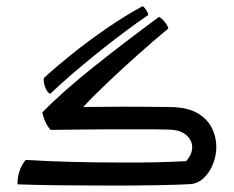

<svg xmlns="http://www.w3.org/2000/svg" viewBox="-20 -591 753 618"><path d="M337.9 6.3Q253.9 6.3 172.6 5.4Q91.3 4.4 36.6 2.4Q35.6 -15.6 41.5 -36.4Q47.4 -57.1 62.5 -76.2Q125 -72.3 204.6 -70.1Q284.2 -67.9 363.8 -67.9Q423.8 -67.4 479.5 -68.6Q535.2 -69.8 579.1 -72.3Q599.1 -94.7 598.6 -118.2Q598.1 -139.6 580.3 -155.5Q562.5 -171.4 532.7 -173.3Q521.5 -174.3 482.7 -174.6Q443.8 -174.8 395 -174.8Q353 -174.8 306.9 -174.6Q260.7 -174.3 217.5 -173.8Q174.3 -173.3 142.6 -172.9Q132.3 -184.6 125.7 -199.5Q119.1 -214.4 116.2 -229Q180.2 -294.9 279.3 -374Q378.4 -453.1 491.7 -536.6Q500.5 -532.2 509.8 -521Q519 -509.8 522 -499.5Q473.6 -459.5 422.6 -413.8Q371.6 -368.2 325.7 -324.7Q279.8 -281.2 248 -246.6Q275.9 -246.6 309.1 -247.1Q342.3 -247.6 380.4 -247.6Q415.5 -247.6 448.7 -247.3Q481.9 -247.1 506.3 -246.8Q530.8 -246.6 539.6 -246.1Q588.9 -243.7 618.9 -224.9Q648.9 -206.1 662.6 -177.7Q676.3 -149.4 676.3 -118.2Q676.3 -89.8 665.5 -63Q654.8 -36.1 636.5 -18.6Q618.2 -1 594.7 1.5Q557.1 3.9 487.1 5.1Q417 6.3 337.9 6.3ZM141.6 -289.1Q131.8 -293 125.5 -310.3Q119.1 -327.6 121.1 -339.8Q158.2 -374 210.2 -415.8Q262.2 -457.5 321.5 -498.5Q380.9 -539.6 439.5 -571.3Q452.6 -561 457.5 -543Q420.4 -517.6 377.2 -485.4Q334 -453.1 290.8 -418.2Q247.6 -383.3 209 -349.9Q170.4 -316.4 141.6 -289.1Z"/></svg>

Font: Harmattan Medium
Style: Regular
Weight: 500
Designer: George W. Nuss III and SIL International
Foundry: SIL International
Version: Version 4.000